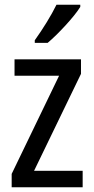

<svg xmlns="http://www.w3.org/2000/svg" viewBox="-20 -786 393 806"><path d="M317 -757V-766H217C195 -721 161 -666 126 -617V-606H180C223 -642 292 -716 317 -757ZM327 0V-69H123L320 -476V-537H41V-468H228L29 -56V0Z"/></svg>

Font: Noto Sans Lao Looped Condensed
Style: Regular
Weight: 400
Width: 3
Designer: Mark Frömberg, Ben Mitchell
Foundry: The Fontpad Ltd
Version: Version 1.002